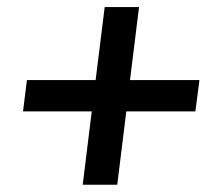

<svg xmlns="http://www.w3.org/2000/svg" viewBox="-20 -606 620 542"><path d="M372.5 -586H275.5L250 -380H56L45 -291.5H239L213.5 -84.5H311L336.5 -291.5H531.5L543 -380H347Z"/></svg>

Font: Lato
Style: Bold Italic
Weight: 700
Italic angle: -7°
Designer: Lukasz Dziedzic
Foundry: tyPoland Lukasz Dziedzic
Version: Version 2.007; 2014-02-27